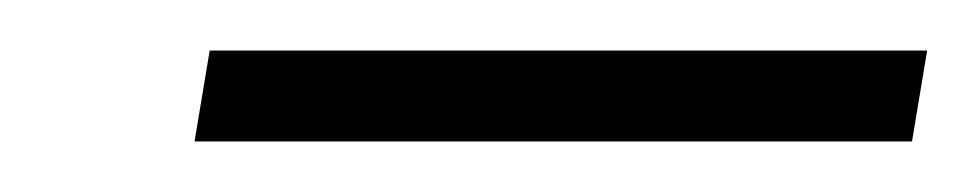

<svg xmlns="http://www.w3.org/2000/svg" viewBox="-20 -656 387 76"><path d="M57 -600 63 -636H347L341 -600Z"/></svg>

Font: MuseoModerno ExtraLight
Style: Italic
Weight: 250
Italic angle: -9°
Designer: Pablo Cosgaya, Héctor Gatti, Marcela Romero, and the Authors of The MuseoModerno Project.
Foundry: Omnibus-Type Team
Version: Version 1.003